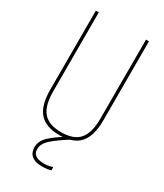

<svg xmlns="http://www.w3.org/2000/svg" viewBox="-231 -819 963 1127"><g transform="rotate(30 250.0 -255.0)"><path d="M255 220Q213 220 192 207Q171 194 164.5 176.5Q158 159 158 145Q158 101 196.5 65.5Q235 30 302 -9L320 0Q251 43 214.5 76Q178 109 178 145Q178 168 190 180Q202 192 220 196Q238 200 255 200Q270 200 285.5 197Q301 194 313 190V212Q300 216 285 218Q270 220 255 220ZM250 10Q157 10 113.5 -39.5Q70 -89 70 -195V-730H90V-195Q90 -98 128 -54Q166 -10 250 -10Q334 -10 372 -54Q410 -98 410 -195V-730H430V-195Q430 -89 386.5 -39.5Q343 10 250 10Z"/></g></svg>

Font: M PLUS 1 Code Thin
Style: Regular
Weight: 250
Designer: Coji Morishita
Foundry: UNDERFOREST DESIGN
Version: Version 1.002